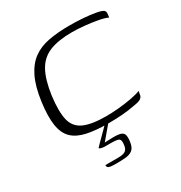

<svg xmlns="http://www.w3.org/2000/svg" viewBox="-156 -576 819 871"><g transform="rotate(-30 254.0 -140.5)"><path d="M49 -229Q59 -303 82 -350Q105 -397 139.5 -422Q174 -447 222 -456Q270 -465 331 -465Q368 -465 402 -462.5Q436 -460 470 -454Q495 -449 502.5 -442.5Q510 -436 508 -424L506 -406Q490 -414 458 -420Q426 -426 390.5 -429.5Q355 -433 326 -433Q254 -433 208.5 -414.5Q163 -396 138.5 -352Q114 -308 103 -230Q93 -151 103.5 -106.5Q114 -62 154.5 -43.5Q195 -25 272 -25Q300 -25 334.5 -28Q369 -31 402 -37Q435 -43 455 -51L452 -34Q451 -23 441.5 -15.5Q432 -8 405 -4Q370 3 335 5.5Q300 8 263 8Q198 8 152 -2Q106 -12 80 -37Q54 -62 46.5 -108.5Q39 -155 49 -229ZM200 184Q174 184 164.5 180Q155 176 156 165Q161 165 179 165Q197 165 222 165Q251 165 262 156.5Q273 148 275 130Q279 105 271 98Q263 91 229 91H195Q190 91 184.5 90Q179 89 174.5 87.5Q170 86 168 83Q171 79 182 68Q193 57 207 43Q221 29 233.5 16.5Q246 4 251 -2H270L205 75Q251 72 274.5 74.5Q298 77 304 89.5Q310 102 306 130Q302 158 288 169Q274 180 251.5 182Q229 184 200 184Z"/></g></svg>

Font: Genos Thin Light
Style: Italic
Weight: 300
Italic angle: -8°
Version: Version 1.010